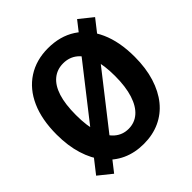

<svg xmlns="http://www.w3.org/2000/svg" viewBox="-193 -884 1048 1048"><g transform="rotate(-45 331.0 -360.0)"><path d="M101 10 24 -52 555 -730 632 -668ZM331 10Q262 10 206.5 -15.5Q151 -41 112 -89.5Q73 -138 51.5 -207Q30 -276 30 -363Q30 -478 66.5 -560Q103 -642 171 -686Q239 -730 330 -730Q423 -730 490.5 -686.5Q558 -643 595 -560.5Q632 -478 632 -362Q632 -275 610.5 -206Q589 -137 550 -89Q511 -41 455.5 -15.5Q400 10 331 10ZM330 -107Q377 -107 411 -136.5Q445 -166 463.5 -223.5Q482 -281 482 -364Q482 -446 464 -501.5Q446 -557 412 -585Q378 -613 330 -613Q283 -613 249 -585Q215 -557 197.5 -502Q180 -447 180 -364Q180 -280 198 -223Q216 -166 250 -136.5Q284 -107 330 -107Z"/></g></svg>

Font: Instrument Sans SemiCondensed
Style: Bold
Weight: 700
Width: 4
Designer: Rodrigo Fuenzalida
Foundry: fragTYPE
Version: Version 1.000;gftools[0.9.28]